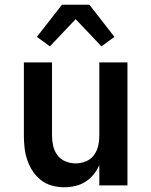

<svg xmlns="http://www.w3.org/2000/svg" viewBox="-20 -784 640 812"><path d="M252 8Q226 8 200 1Q174 -6 153.5 -22Q133 -38 118.5 -60Q104 -82 95.5 -107Q87 -132 84 -158Q81 -184 81 -210V-520H200V-210Q200 -188 205 -166.5Q210 -145 223 -127.5Q236 -110 257 -101.5Q278 -93 300 -93Q322 -93 343 -101.5Q364 -110 377 -127.5Q390 -145 395 -166.5Q400 -188 400 -210V-520H519V0H400V-86Q391 -65 376 -46.5Q361 -28 341.5 -15.5Q322 -3 298.5 2.5Q275 8 252 8ZM191 -588 136 -628 242 -764H358L464 -628L409 -588L300 -703Z"/></svg>

Font: Iosevka Book
Style: Bold
Weight: 700
Designer: Belleve Invis
Foundry: Belleve Invis
Version: Version 28.0.7; ttfautohint (v1.8.3)